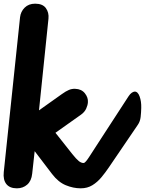

<svg xmlns="http://www.w3.org/2000/svg" viewBox="-50 -1024 788 1044"><path d="M389 0Q348.5 0 307.8 -16.8Q267 -33.5 233 -78L138.5 -202L125 -79.5Q121 -40.5 98 -20.2Q75 0 42 0Q3 0 -15.5 -23.2Q-34 -46.5 -29.5 -88.5L59 -930Q62.5 -961 84.2 -982.5Q106 -1004 141 -1004Q182 -1004 199.5 -979.8Q217 -955.5 213.5 -922L162 -424L286.5 -512.5Q308 -528 324.8 -535Q341.5 -542 359 -541Q393 -540 411.5 -516.8Q430 -493.5 428 -468Q427 -451.5 418.5 -433Q410 -414.5 390.5 -400.5L251.5 -302L343 -186.5Q364.5 -159.5 378 -148.5Q391.5 -137.5 405.5 -137.5Q418.5 -137.5 425.5 -117.5Q432.5 -97.5 432 -73.5Q431.5 -46 421.2 -23Q411 0 389 0ZM405.5 -138Q414 -138 436.2 -172.8Q458.5 -207.5 505 -279L649 -500.5Q657.5 -513.5 666.2 -519.5Q675 -525.5 682 -526Q699.5 -526.5 709.2 -499.5Q719 -472.5 718 -437.5Q717.5 -413 714.8 -388.2Q712 -363.5 699.5 -345.5L541 -112.5Q523 -86 501.5 -60Q480 -34 452.5 -17Q425 0 389 0Q361.5 0 348.8 -17.8Q336 -35.5 336.5 -54.5Q337 -88.5 354 -113.2Q371 -138 405.5 -138Z"/></svg>

Font: Edu SA Hand Cursive
Style: Regular
Weight: 400
Designer: Tina and Corey Anderson, Eben Sorkin, Mirko Velimirovic
Foundry: Google for Education
Version: Version 2.000